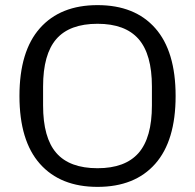

<svg xmlns="http://www.w3.org/2000/svg" viewBox="-20 -720 762 750"><path d="M361 10Q216 10 136 -80Q56 -170 56 -345Q56 -520 136 -610Q216 -700 361 -700Q506.7 -700 586.3 -610Q666 -520 666 -345Q666 -170 586.3 -80Q506.7 10 361 10ZM361 -62.9Q469 -62.9 521.2 -122.4Q573.4 -182 573.4 -308.1V-381.9Q573.4 -508 521.2 -567.6Q469 -627.1 361 -627.1Q252 -627.1 200.1 -567.6Q148.3 -508 148.3 -381.9V-308.1Q148.3 -182 200.1 -122.4Q252 -62.9 361 -62.9Z"/></svg>

Font: Mozilla Text ExtraLight
Style: Regular
Weight: 200
Designer: Studio DRAMA
Foundry: Studio DRAMA
Version: Version 1.000